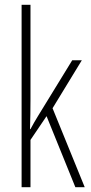

<svg xmlns="http://www.w3.org/2000/svg" viewBox="-20 -780 379 800"><path d="M107 -365Q107 -332 106.5 -303Q106 -274 105 -242H107Q116 -258 122.5 -270Q129 -282 138 -296L281 -529H321L199 -329L333 0H294L174 -296L107 -197V0H70V-760H107Z"/></svg>

Font: Noto Sans Arabic UI XCn XLt
Style: Regular
Weight: 200
Width: 2
Designer: Monotype Design Team, Nadine Chahine and Nizar Qandah
Foundry: Monotype Imaging Inc.
Version: Version 2.010; ttfautohint (v1.8.4.7-5d5b)